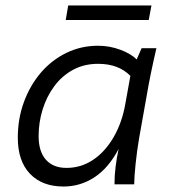

<svg xmlns="http://www.w3.org/2000/svg" viewBox="-20 -673 616 701"><path d="M212 8Q134 8 89.5 -38.5Q45 -85 45 -170Q45 -240 67.5 -301Q90 -362 129.5 -408Q169 -454 222.5 -480Q276 -506 338 -506Q380 -506 419 -491.5Q458 -477 479 -456L497 -497H551Q539 -445 530.5 -403.5Q522 -362 516 -326L488 -169Q480 -122 475 -74Q470 -26 470 0H398Q398 -32 402 -64Q406 -96 413 -129Q376 -59 324.5 -25.5Q273 8 212 8ZM223 -60Q276 -60 320 -89.5Q364 -119 395 -172.5Q426 -226 438 -296L456 -396Q413 -440 338 -440Q287 -440 246.5 -418Q206 -396 178 -358Q150 -320 135.5 -273Q121 -226 121 -176Q121 -120 147.5 -90Q174 -60 223 -60ZM229 -653H533L523 -600H220Z"/></svg>

Font: Livvic
Style: Italic
Weight: 400
Italic angle: -10°
Designer: Jacques Le Bailly, Baron von Fonthausen
Version: Version 1.001; ttfautohint (v1.8.2)